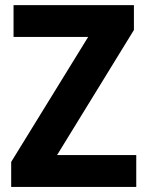

<svg xmlns="http://www.w3.org/2000/svg" viewBox="-20 -734 579 754"><path d="M515.1 0H23.9V-98.1L326.2 -588.9H33.2V-713.9H505.9V-616.2L204.1 -125H515.1Z"/></svg>

Font: Droid Sans
Style: Bold
Weight: 700
Foundry: Ascender Corporation
Version: Version 1.00 build 112